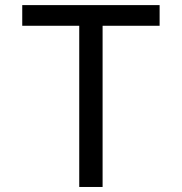

<svg xmlns="http://www.w3.org/2000/svg" viewBox="-20 -743 723 763"><path d="M387.7 0V-640.6H614.3V-722.7H68.4V-640.6H294.9V0Z"/></svg>

Font: Giphurs
Style: Regular
Weight: 400
Version: Version 2.010